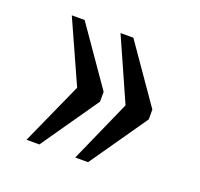

<svg xmlns="http://www.w3.org/2000/svg" viewBox="-78 -544 570 548"><g transform="rotate(20 207.0 -270.0)"><path d="M201 -81 285 -270 201 -459H240L361 -285V-255L240 -81ZM53 -81 138 -270 53 -459H92L213 -285V-255L92 -81Z"/></g></svg>

Font: Noto Serif Ethiopic ExtraCondensed
Style: Regular
Weight: 400
Width: 2
Designer: Monotype Design Team
Foundry: Monotype Imaging Inc.
Version: Version 2.102; ttfautohint (v1.8.4.7-5d5b)